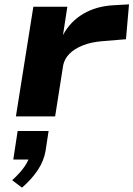

<svg xmlns="http://www.w3.org/2000/svg" viewBox="-20 -534 612 881"><path d="M53 0 133 -503H289L269 -373Q302 -435 362 -470.5Q422 -506 502 -510L572 -514L558 -354L449 -345Q398 -341 359.5 -325.5Q321 -310 298.5 -287Q276 -264 270 -235L233 0ZM81 327 36 293Q73 259 93.5 229Q114 199 117 174L140 198H41L61 67H203L189 159Q181 205 153 247Q125 289 81 327Z"/></svg>

Font: Nunito Sans 7pt Expanded ExtraBold
Style: Italic
Weight: 800
Width: 7
Italic angle: -9°
Designer: Vernon Adams
Foundry: Vernon Adams
Version: Version 3.101;gftools[0.9.27]